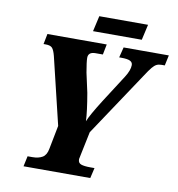

<svg xmlns="http://www.w3.org/2000/svg" viewBox="-92 -938 944 1020"><g transform="rotate(10 380.5 -427.5)"><path d="M115 -56H141Q174 -56 195 -68.5Q216 -81 222 -115L247 -243L160 -605Q152 -636 142 -647Q132 -658 107 -658H95L106 -714H426L415 -658H375Q336 -658 336 -626Q336 -605 346 -548L369 -443Q386 -345 388 -293Q401 -327 456 -414L551 -562Q576 -601 576 -629Q576 -644 562 -651Q548 -658 515 -658H503L517 -714H761L749 -658H732Q716 -658 705 -652.5Q694 -647 681.5 -632Q669 -617 647 -583L418 -239L392 -114Q391 -106 389 -99Q387 -92 387 -87Q387 -68 403.5 -62Q420 -56 453 -56H476L463 0H103ZM361 -855H624L605 -771H342Z"/></g></svg>

Font: Noto Serif NarrowExtraBold
Style: Italic
Weight: 800
Width: 4
Italic angle: -12°
Designer: Monotype Design Team
Foundry: Monotype Imaging Inc.
Version: Version 1.001